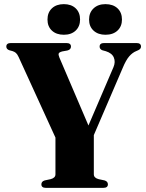

<svg xmlns="http://www.w3.org/2000/svg" viewBox="-20 -908 706 928"><path d="M501.5 -17Q501.5 0 479 0H202Q180 0 180 -17Q180 -31 196 -36L224.5 -42Q248 -48 248 -65.5V-243L70 -632.5Q63.5 -646.5 56.8 -652.2Q50 -658 40.5 -661L25.5 -665Q10.5 -670 10.5 -683Q10.5 -700 33 -700H300.5Q323 -700 323 -683Q323 -668.5 306 -664L281 -659.5Q266 -655.5 263.8 -649.5Q261.5 -643.5 267 -630L407.5 -301.5L528.5 -583.5Q539 -608.5 530.2 -629.8Q521.5 -651 491.5 -660.5L475 -665Q461.5 -670 461.5 -683Q461.5 -700 483.5 -700H639.5Q661.5 -700 661.5 -683Q661.5 -671.5 648.5 -665.5L639.5 -661.5Q620.5 -654 604.8 -636Q589 -618 573 -579.5L433.5 -255V-65.5Q433.5 -48 457 -42L485.5 -36Q501.5 -31 501.5 -17ZM288.5 -740Q252.5 -740 231 -760Q209.5 -780 209.5 -813.5Q209.5 -847.5 231 -867.8Q252.5 -888 288.5 -888Q324.5 -888 345.8 -867.8Q367 -847.5 367 -813.5Q367 -780.5 345.8 -760.2Q324.5 -740 288.5 -740ZM489.5 -740Q454 -740 432.2 -760Q410.5 -780 410.5 -813.5Q410.5 -847 432.2 -867.5Q454 -888 489.5 -888Q526.5 -888 548 -867.8Q569.5 -847.5 569.5 -813.5Q569.5 -780.5 548 -760.2Q526.5 -740 489.5 -740Z"/></svg>

Font: Fraunces 72pt S000
Style: Bold
Weight: 700
Version: Version 1.000; ttfautohint (v1.8.3)